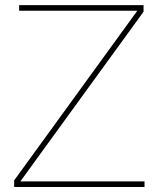

<svg xmlns="http://www.w3.org/2000/svg" viewBox="-20 -748 635 768"><path d="M36.6 -26.4 445.3 -589.4Q491.2 -652.8 537.1 -715.8V-705.1H383.8H56.6V-727.5H554.2V-701.2L144 -136.2Q99.1 -74.2 53.7 -11.7V-22.5H208H558.1V0H36.6Z"/></svg>

Font: Intratopia Thin
Style: Regular
Weight: 100
Designer: Rasmus Andersson
Foundry: rsms
Version: Version 3.000;Glyphs 3.2.3 (3260)